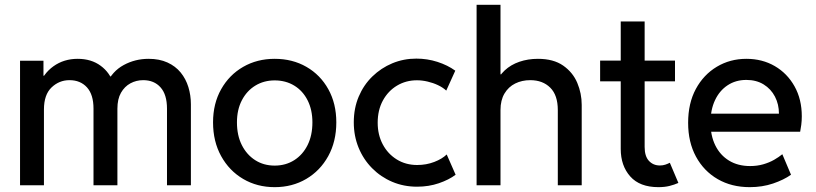

<svg xmlns="http://www.w3.org/2000/svg" viewBox="-20 -772 3400 800"><path d="M63.5 0V-519H161.1V-456.5H178.2L139.2 -408.2Q159.2 -464.8 202.6 -495.8Q246.1 -526.9 303.7 -526.9Q360.4 -526.9 399.4 -498Q438.5 -469.2 452.6 -422.9L418.5 -453.6H466.3L424.3 -422.9Q447.8 -475.1 495.4 -501Q543 -526.9 599.1 -526.9Q644 -526.9 677.5 -511.7Q710.9 -496.6 732.7 -470Q754.4 -443.4 764.9 -409.2Q775.4 -375 775.4 -337.4V0H675.8V-319.3Q675.8 -377.9 648.9 -408Q622.1 -438 576.7 -438Q547.9 -438 523.4 -424.8Q499 -411.6 484.1 -385.5Q469.2 -359.4 469.2 -319.3V0H369.6V-319.3Q369.6 -377.9 342.3 -408Q314.9 -438 269.5 -438Q226.6 -438 194.8 -407.7Q163.1 -377.4 163.1 -315.9V0Z M1124.5 7.8Q1051.3 7.8 993.2 -26.4Q935.1 -60.5 901.4 -121.6Q867.7 -182.6 867.7 -262.2Q867.7 -340.3 901.4 -400.1Q935.1 -460 993.2 -493.4Q1051.3 -526.9 1124.5 -526.9Q1198.7 -526.9 1256.8 -493.4Q1314.9 -460 1348.1 -400.1Q1381.3 -340.3 1381.3 -262.2Q1381.3 -182.6 1347.7 -121.6Q1314 -60.5 1255.9 -26.4Q1197.8 7.8 1124.5 7.8ZM1124.5 -82Q1170.4 -82 1206.1 -104.7Q1241.7 -127.4 1261.7 -167.7Q1281.7 -208 1281.7 -262.2Q1281.7 -314.5 1261.7 -354Q1241.7 -393.6 1206.1 -415.3Q1170.4 -437 1124.5 -437Q1079.6 -437 1043.9 -415.3Q1008.3 -393.6 987.8 -354.2Q967.3 -314.9 967.3 -262.2Q967.3 -208 987.5 -167.7Q1007.8 -127.4 1043.2 -104.7Q1078.6 -82 1124.5 -82Z M1717.8 5.9Q1662.1 5.9 1614.3 -14.4Q1566.4 -34.7 1530.3 -71.3Q1494.1 -107.9 1474.1 -156.7Q1454.1 -205.6 1454.1 -262.2Q1454.1 -320.8 1474.6 -369.4Q1495.1 -418 1531.5 -453.4Q1567.9 -488.8 1614.7 -508.3Q1661.6 -527.8 1714.8 -527.8Q1760.3 -527.8 1802.7 -514.2Q1845.2 -500.5 1877 -477.5L1839.4 -394.5Q1825.2 -407.7 1804.9 -417.2Q1784.7 -426.8 1761.7 -432.1Q1738.8 -437.5 1717.3 -437.5Q1671.4 -437.5 1634.3 -415.3Q1597.2 -393.1 1575.4 -353.3Q1553.7 -313.5 1553.7 -260.7Q1553.7 -210.4 1574.7 -170.7Q1595.7 -130.9 1633.1 -107.7Q1670.4 -84.5 1718.3 -84.5Q1756.3 -84.5 1789.3 -97.2Q1822.3 -109.9 1841.3 -128.4L1878.4 -43.9Q1850.6 -22.9 1808.6 -8.5Q1766.6 5.9 1717.8 5.9Z M1965.8 0V-752H2065.4V-462.4H2086.4L2045.4 -420.4Q2057.1 -454.6 2082.8 -478.5Q2108.4 -502.4 2144 -514.6Q2179.7 -526.9 2221.2 -526.9Q2286.1 -526.9 2326.4 -498.8Q2366.7 -470.7 2385.3 -426.8Q2403.8 -382.8 2403.8 -335V0H2304.2V-313.5Q2304.2 -375.5 2272.7 -406.7Q2241.2 -438 2189.5 -438Q2154.8 -438 2126.7 -424.1Q2098.6 -410.2 2082 -382.3Q2065.4 -354.5 2065.4 -313.5V0Z M2723.6 7.8Q2645.5 7.8 2606 -36.9Q2566.4 -81.5 2566.4 -151.4V-682.6H2666V-159.7Q2666 -121.1 2683.8 -101.8Q2701.7 -82.5 2729.5 -82.5Q2741.7 -82.5 2752 -85.9Q2762.2 -89.4 2771 -93.8L2806.6 -9.8Q2790 -2.4 2769.8 2.7Q2749.5 7.8 2723.6 7.8ZM2480.5 -433.1V-519.5H2792.5V-433.1Z M3104 7.8Q3028.3 7.8 2970.5 -25.6Q2912.6 -59.1 2879.9 -119.4Q2847.2 -179.7 2847.2 -260.3Q2847.2 -341.8 2879.4 -401.4Q2911.6 -460.9 2966.8 -493.9Q3022 -526.9 3089.8 -526.9Q3156.2 -526.9 3208.3 -496.6Q3260.3 -466.3 3290.5 -412.4Q3320.8 -358.4 3320.8 -287.6Q3320.8 -268.1 3318.6 -251.7Q3316.4 -235.4 3314 -223.1H2922.4V-298.3H3225.6Q3225.6 -337.4 3209 -369.4Q3192.4 -401.4 3161.9 -420.2Q3131.3 -439 3089.8 -439Q3045.4 -439 3011.7 -416.7Q2978 -394.5 2959.2 -354.5Q2940.4 -314.5 2940.4 -261.2Q2940.4 -207 2960.4 -166.3Q2980.5 -125.5 3017.6 -102.8Q3054.7 -80.1 3105.5 -80.1Q3134.8 -80.1 3160.2 -87.4Q3185.5 -94.7 3205.6 -106.2Q3225.6 -117.7 3239.7 -129.4L3275.9 -43.9Q3245.6 -22.5 3200.9 -7.3Q3156.2 7.8 3104 7.8Z"/></svg>

Font: Reddit Sans Medium
Style: Regular
Weight: 500
Designer: Stephen Hutchings
Foundry: Reddit
Version: Version 1.014